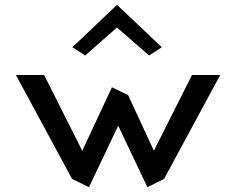

<svg xmlns="http://www.w3.org/2000/svg" viewBox="-20 -783 982 796"><path d="M280 -587 333 -553 465 -669 598 -553 651 -587 465 -763ZM444 -421 321 -158 163 -472H46L279 -41L349 -7L470 -262L591 -7L660 -41L893 -472H776L618 -158L511 -389Z"/></svg>

Font: Bluebird
Style: Li
Weight: 300
Designer: Jasper
Foundry: Cannot Into Space Fonts
Version: Version 0.98